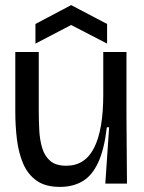

<svg xmlns="http://www.w3.org/2000/svg" viewBox="-20 -720 563 753"><path d="M215 13Q158 13 123.5 -11.5Q89 -36 71 -78Q53 -120 46.5 -172.5Q40 -225 40 -282V-516H132V-288Q132 -248 134 -209.5Q136 -171 145.5 -139.5Q155 -108 177 -89Q199 -70 240 -70Q314 -70 349.5 -141Q385 -212 385 -349V-516H476V-264L478 0H393L408 -221H399Q389 -134 365 -82.5Q341 -31 303.5 -9Q266 13 215 13ZM119 -549V-626L259 -700L400 -626V-549L259 -622Z"/></svg>

Font: Bricolage Grotesque 48pt
Style: Regular
Weight: 400
Designer: Mathieu Triay
Foundry: Atelier Triay
Version: Version 1.000; ttfautohint (v1.8.4.7-5d5b);gftools[0.9.32]